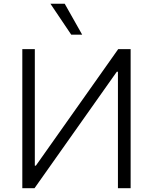

<svg xmlns="http://www.w3.org/2000/svg" viewBox="-20 -984 799 1004"><path d="M352.5 -802.7 243.7 -964.4H318.4L409.7 -802.7ZM96.7 -727.1H162.1V-117.7H167.5L598.1 -727.1H663.1V0H596.7V-608.9H590.8L160.6 0H96.7Z"/></svg>

Font: Interop Light
Style: Regular
Weight: 300
Designer: Rasmus Andersson, Google, Jang Haemin
Foundry: jhaemin
Version: Version 1.007